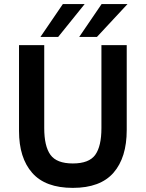

<svg xmlns="http://www.w3.org/2000/svg" viewBox="-20 -911 714 941"><path d="M178.2 -730 288.1 -891.1H395L265.1 -730ZM368.2 -730 478 -891.1H605L455.1 -730ZM336.9 9.8Q202.6 9.8 137.9 -63.7Q73.2 -137.2 73.2 -269V-689.9H196.8V-283.2Q196.8 -194.3 227.3 -152.1Q257.8 -109.9 336.9 -109.9Q416.5 -109.9 446.8 -152.1Q477.1 -194.3 477.1 -283.2V-689.9H601.1V-273.9Q601.1 -138.7 536.4 -64.5Q471.7 9.8 336.9 9.8Z"/></svg>

Font: HK Grotesk Legacy
Style: Bold
Weight: 700
Designer: Alfredo Marco Pradil
Foundry: Hanken Design Co.
Version: Version 2.022;PS 002.022;hotconv 1.0.88;makeotf.lib2.5.64775